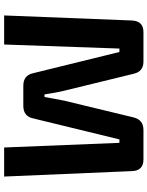

<svg xmlns="http://www.w3.org/2000/svg" viewBox="90 -820 730 951"><g transform="rotate(90 455.5 -345.0)"><path d="M624 -690C590 -690 570 -673 562 -641L479 -297C472 -264 467 -232 461 -200H448C443 -232 438 -264 430 -297L346 -641C339 -673 319 -690 286 -690H139C102 -690 84 -670 82 -633L57 0H201L221 -571H238L343 -144C350 -111 371 -95 405 -95H505C539 -95 560 -111 567 -144L671 -571H688L711 0H855L828 -633C827 -670 808 -690 771 -690Z"/></g></svg>

Font: SnT
Style: Bold
Weight: 700
Designer: Natanael Gama
Version: Version 1.001;PS 001.001;hotconv 1.0.70;makeotf.lib2.5.58329